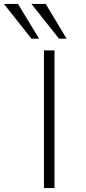

<svg xmlns="http://www.w3.org/2000/svg" viewBox="-85 -963 439 983"><path d="M140 0V-705H194V0ZM217 -765 76 -943H149L256 -765ZM76 -765 -65 -943H7L115 -765Z"/></svg>

Font: Nunito Sans 7pt Expanded ExtraLight
Style: Regular
Weight: 250
Width: 7
Designer: Vernon Adams
Foundry: Vernon Adams
Version: Version 3.101;gftools[0.9.27]